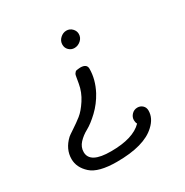

<svg xmlns="http://www.w3.org/2000/svg" viewBox="-146 -505 817 850"><g transform="rotate(-30 262.5 -80.5)"><path d="M43 116.2Q43 65.4 85 25.9Q88.9 22 115 4.9Q141.1 -12.2 163.1 -29.5Q185.1 -46.9 208 -82Q231 -117.2 237.8 -157.2Q238.8 -163.1 240.5 -172.6Q242.2 -182.1 242.7 -185.5Q243.2 -189 244.6 -195.6Q246.1 -202.1 248 -204.1Q250 -206.1 252.4 -209.5Q254.9 -212.9 258.5 -213.4Q262.2 -213.9 267.1 -214.8Q272 -215.8 278.8 -215.8Q312 -215.8 312 -190.9Q312 -136.7 283.2 -82Q260.3 -40 227.1 -8.5Q193.8 22.9 168 36.9Q142.1 50.8 123.5 70.8Q105 90.8 105 116.2Q105 174.3 212.9 173.8Q325.7 173.8 373 125Q368.2 116.2 368.2 105Q368.2 88.9 380.1 76.4Q392.1 64 409.2 64Q424.3 64 435.1 74Q445.8 84 445.8 100.1Q445.8 139.2 411.1 170.9Q352.1 227.1 211.9 227.1Q117.7 227.1 80.3 193.1Q43 159.2 43 116.2ZM261.2 -342.8Q261.2 -361.8 275.6 -375Q290 -388.2 307.1 -388.2Q324.2 -388.2 336.2 -376Q348.1 -363.8 348.1 -348.1Q348.1 -329.1 333.5 -316.2Q318.8 -303.2 300.8 -303.2Q284.7 -303.2 272.9 -314.5Q261.2 -325.7 261.2 -342.8Z"/></g></svg>

Font: CMU Typewriter Text
Style: LightOblique
Weight: 200
Italic angle: -9.46001°
Version: Version 0.7.0